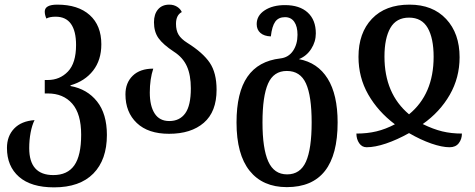

<svg xmlns="http://www.w3.org/2000/svg" viewBox="-20 -567 2048 828"><path d="M10 71Q10 20 41 -12.5Q72 -45 129 -49Q118 -27 112 5Q106 37 106 72Q106 188 210 188Q271 188 300.5 146Q330 104 330 14Q330 -76 291.5 -120Q253 -164 186 -164H173V-222H186Q238 -222 273 -258.5Q308 -295 308 -373Q308 -433 286 -464Q264 -495 220 -495Q194 -495 180 -487Q173 -503 173 -517Q173 -547 227 -547Q317 -547 367 -502Q417 -457 417 -376Q417 -308 381.5 -262.5Q346 -217 284 -199V-196Q356 -183 398.5 -129.5Q441 -76 441 15Q441 122 382.5 181.5Q324 241 213 241Q114 241 62 195.5Q10 150 10 71Z M521 -160Q521 -210 552.5 -240.5Q584 -271 641 -271Q626 -226 626 -168Q626 -110 647 -77.5Q668 -45 710 -45Q755 -45 779 -78.5Q803 -112 803 -186Q803 -243 786 -281Q769 -319 730 -344Q683 -375 663.5 -402.5Q644 -430 644 -471Q644 -506 661.5 -526.5Q679 -547 710 -547Q729 -547 743.5 -538Q758 -529 764 -515Q739 -502 739 -464Q739 -436 750 -417.5Q761 -399 788 -382Q855 -340 884.5 -296.5Q914 -253 914 -180Q914 -85 859 -37.5Q804 10 709 10Q619 10 570 -36.5Q521 -83 521 -160Z M1000 -39Q1000 -168 1047 -236Q1094 -304 1189 -315Q1224 -319 1243.5 -347.5Q1263 -376 1263 -417Q1263 -453 1249 -473Q1235 -493 1209 -493Q1181 -493 1167 -473.5Q1153 -454 1148 -410Q1119 -411 1103 -425Q1087 -439 1087 -463Q1087 -500 1121.5 -522.5Q1156 -545 1209 -545Q1272 -545 1307 -513Q1342 -481 1342 -423Q1342 -387 1322 -356Q1302 -325 1269 -312Q1350 -297 1393 -228Q1436 -159 1436 -39Q1436 240 1217 240Q1113 240 1056.5 169.5Q1000 99 1000 -39ZM1324 -39Q1324 -153 1299.5 -207Q1275 -261 1217 -261Q1160 -261 1136 -206.5Q1112 -152 1112 -39Q1112 74 1137 129.5Q1162 185 1218 185Q1275 185 1299.5 130Q1324 75 1324 -39Z M1517 9Q1564 9 1603.5 -0.5Q1643 -10 1683 -31Q1610 -86 1568 -159.5Q1526 -233 1526 -322Q1526 -425 1584 -486Q1642 -547 1746 -547Q1846 -547 1904 -485Q1962 -423 1962 -320Q1962 -232 1919.5 -158Q1877 -84 1803 -32Q1848 -10 1887 -0.5Q1926 9 1972 9Q1972 33 1958.5 50.5Q1945 68 1919 68Q1886 68 1840 52Q1794 36 1744 7Q1692 36 1644.5 52Q1597 68 1561 68Q1541 68 1529 50.5Q1517 33 1517 9ZM1850 -322Q1850 -402 1824.5 -446.5Q1799 -491 1744 -491Q1689 -491 1663.5 -446.5Q1638 -402 1638 -323Q1638 -163 1744 -74Q1850 -161 1850 -322Z"/></svg>

Font: Noto Serif Georgian Medium Narrow
Style: Regular
Weight: 500
Width: 4
Designer: Monotype Design team
Foundry: Monotype Imaging Inc.
Version: Version 1.000